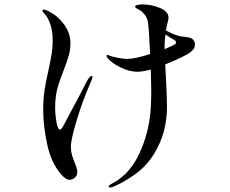

<svg xmlns="http://www.w3.org/2000/svg" viewBox="-20 -804 1040 867"><path d="M860 -603Q860 -591 854.5 -583Q849 -575 837 -566Q824 -557 792.5 -542Q761 -527 726 -513L729 -460Q730 -439 732 -393.5Q734 -348 734 -321Q734 -206 678 -113Q642 -53 586.5 -14.5Q531 24 487 41L478 43Q471 43 471 37Q471 33 482 27Q556 -10 599 -90.5Q642 -171 657 -275Q663 -321 663 -400L661 -490Q623 -480 601 -480Q565 -480 526.5 -498.5Q488 -517 467 -540Q461 -548 461 -552Q461 -556 465 -556Q468 -556 474 -553Q490 -547 514 -542.5Q538 -538 554 -538Q589 -538 658 -560Q652 -678 649 -699Q646 -723 632 -739.5Q618 -756 604 -762Q590 -769 590 -774Q590 -779 600 -781.5Q610 -784 623 -784Q664 -784 702.5 -768Q741 -752 741 -724Q741 -717 735 -695Q732 -684 729 -667Q760 -649 790 -641Q800 -638 812 -638Q830 -636 840.5 -632.5Q851 -629 856 -619Q860 -614 860 -603ZM398 -455Q398 -451 388 -429Q353 -349 326.5 -261.5Q300 -174 300 -141Q300 -122 304.5 -106Q309 -90 317 -70Q329 -43 329 -28Q329 -11 317.5 -1.5Q306 8 294 8Q277 8 255 -18Q211 -69 193 -152.5Q175 -236 175 -307Q175 -355 181 -396Q187 -437 199 -487Q208 -529 213 -559.5Q218 -590 218 -622Q218 -660 208 -692Q198 -724 180 -743Q172 -751 172 -755Q172 -761 179 -761Q182 -761 196 -755Q240 -734 269 -694Q298 -654 298 -610Q298 -580 291 -555Q284 -530 268 -488Q249 -441 239 -403.5Q229 -366 229 -317Q229 -286 235 -252.5Q241 -219 251 -219Q256 -219 261.5 -228Q267 -237 268 -239L290 -281Q359 -409 371 -435Q385 -461 393 -461Q398 -461 398 -455ZM775 -612Q775 -620 764 -625L727 -648Q723 -614 723 -592V-582Q748 -592 770 -604Q775 -607 775 -612Z"/></svg>

Font: Shippori Mincho Medium
Style: Regular
Weight: 500
Designer: FONTDASU
Foundry: FONTDASU / Google Inc. / but / Adobe
Version: Version 3.110; ttfautohint (v1.8.3)